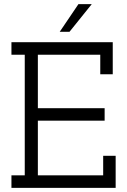

<svg xmlns="http://www.w3.org/2000/svg" viewBox="-20 -903 611 923"><path d="M536 0V-154H476V-60H162V-323H483V-383H162V-640H462V-546H522V-700H35V-640H99V-60H35V0ZM314 -750Q341 -783 367.5 -816.5Q394 -850 421 -883H357Q334 -850 312 -816.5Q290 -783 267 -750Z"/></svg>

Font: Josefin Slab Thin SemiBold
Style: Regular
Weight: 600
Version: Version 2.000